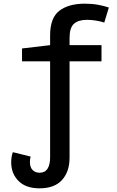

<svg xmlns="http://www.w3.org/2000/svg" viewBox="-20 -785 640 1046"><path d="M195 241Q121 241 81 201Q41 161 41 99Q41 83 43.5 68.5Q46 54 50 44L147 68Q145 75 144 82.5Q143 90 143 98Q143 126 157.5 141Q172 156 196 156Q225 156 239 134Q253 112 253 73V-451H100V-521L253 -539V-592Q253 -688 303.5 -726.5Q354 -765 442 -765Q481 -765 514 -759Q547 -753 573 -744L548 -662Q528 -669 502 -673Q476 -677 454 -677Q407 -677 383 -655.5Q359 -634 359 -579V-539H533V-451H359V74Q359 150 318 195.5Q277 241 195 241Z"/></svg>

Font: Noto Sans Mono Medium
Style: Regular
Weight: 500
Designer: Monotype Design Team
Foundry: Monotype Imaging Inc.
Version: Version 2.014